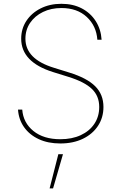

<svg xmlns="http://www.w3.org/2000/svg" viewBox="-20 -759 652 1031"><path d="M502.8 -545.5Q497.5 -620 445.8 -668Q394.2 -715.9 309.7 -715.9Q254.3 -715.9 210.6 -694.6Q166.9 -673.3 141.7 -636.2Q116.5 -599.1 116.5 -551.1Q116.5 -441.8 269.9 -394.9L352.3 -369.3Q446.7 -340.2 491.1 -296Q535.5 -251.8 535.5 -184.7Q535.5 -127.8 506.4 -83.5Q477.3 -39.1 425.1 -13.8Q372.9 11.4 304 11.4Q237.6 11.4 187.9 -11.9Q138.1 -35.2 109.2 -76.2Q80.3 -117.2 76.7 -170.5H99.4Q104.8 -99.8 159.4 -55.6Q214.1 -11.4 304 -11.4Q366.5 -11.4 413.5 -33.2Q460.6 -55 486.7 -94.1Q512.8 -133.2 512.8 -184.7Q512.8 -243.3 473.7 -281.2Q434.7 -319.2 346.6 -346.6L264.2 -372.2Q93.8 -425.8 93.8 -551.1Q93.8 -604.8 121.8 -647.2Q149.9 -689.6 198.7 -714.1Q247.5 -738.6 309.7 -738.6Q372.2 -738.6 419.4 -713.8Q466.6 -688.9 494.3 -645.2Q522 -601.6 525.6 -545.5ZM246.4 252.8 293.3 68.9H318.2L264.9 252.8Z"/></svg>

Font: Inter Thin BETA
Style: Regular
Weight: 100
Designer: Rasmus Andersson
Foundry: rsms
Version: Version 3.011;git-f93a4a705